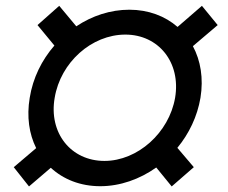

<svg xmlns="http://www.w3.org/2000/svg" viewBox="-20 -636 791 666"><path d="M327.8 9.9C396.7 9.9 464.5 -14.2 522 -55L575.6 10.7L652.3 -56.1L595.2 -123.2C635.7 -172.2 664.4 -231.9 675.4 -296.9C686.4 -364.7 675.8 -426.1 649.1 -475.9L735.1 -549L680.4 -615.8L595.9 -542.6C552.6 -580.3 494.7 -602.3 428.6 -602.3C363.3 -602.3 299.4 -581.3 244.7 -544.7L185.4 -615.8L110.1 -549L168.7 -478C125 -427.9 94.1 -365.8 83.1 -296.9C72.1 -231.2 81 -171.2 105.5 -122.2L27.7 -56.1L80.6 10.7L156.2 -54C199.9 -13.8 258.9 9.9 327.8 9.9ZM169.7 -296.9C190 -419.7 297.9 -516 414.8 -516C529.8 -516 608 -419.7 587.4 -296.9C566.4 -175.4 457.4 -77.8 342.3 -77.8C225.5 -77.8 148.4 -175.4 169.7 -296.9Z"/></svg>

Font: Margiela Sans Semi Bold
Style: Italic
Weight: 600
Italic angle: -9.39999°
Designer: Stefan Endress, Andreas Faust
Version: Version 1.100;FEAKit 1.0